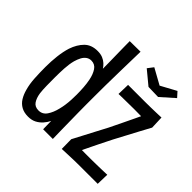

<svg xmlns="http://www.w3.org/2000/svg" viewBox="-169 -880 1077 1077"><g transform="rotate(45 369.5 -342.0)"><path d="M54 -256Q54 -301 59 -344Q64 -387 75 -422Q91 -469 120 -498Q149 -527 198 -527Q222 -527 239 -520Q256 -513 268.5 -501.5Q281 -490 289 -477Q289 -497 288.5 -525.5Q288 -554 287.5 -584.5Q287 -615 286.5 -644Q286 -673 286 -693L371 -694Q369 -605 367.5 -538Q366 -471 365.5 -421.5Q365 -372 365 -332Q365 -299 365 -267Q365 -235 365.5 -203.5Q366 -172 366.5 -139Q367 -106 367.5 -71.5Q368 -37 369 0H292L291 -65Q282 -46 266.5 -28.5Q251 -11 230.5 -0.5Q210 10 182 10Q150 10 127.5 -2.5Q105 -15 91 -37.5Q77 -60 69 -90Q59 -125 56.5 -168Q54 -211 54 -256ZM133 -254Q133 -219 133.5 -187Q134 -155 137 -130Q142 -97 156 -76.5Q170 -56 199 -56Q230 -56 248 -82.5Q266 -109 275 -147Q280 -166 283 -187.5Q286 -209 287 -230Q288 -251 288 -271Q288 -298 286 -326.5Q284 -355 279 -380Q272 -416 256 -440Q240 -464 211 -464Q194 -464 181 -454.5Q168 -445 159.5 -429Q151 -413 145 -392Q137 -361 135 -324.5Q133 -288 133 -254ZM500 -10 443 -72Q459 -103 474.5 -132Q490 -161 507 -194Q524 -227 545 -266Q563 -303 580 -338Q597 -373 615.5 -412Q634 -451 655 -496L718 -439Q699 -405 682 -372.5Q665 -340 647.5 -307.5Q630 -275 610 -237Q590 -197 571.5 -160Q553 -123 535.5 -86Q518 -49 500 -10ZM444 4 443 -72Q443 -72 460.5 -72Q478 -72 503.5 -71.5Q529 -71 555.5 -71Q582 -71 599 -71Q617 -71 639 -71.5Q661 -72 681 -72.5Q701 -73 714 -73.5Q727 -74 727 -74L725 0Q725 0 710.5 0Q696 0 673.5 0Q651 0 627 0Q603 0 584 0Q565 0 541.5 0.5Q518 1 496 2Q474 3 459 3.5Q444 4 444 4ZM451 -439 453 -513Q453 -513 467 -513Q481 -513 502.5 -513Q524 -513 547.5 -513Q571 -513 590 -513Q611 -513 632.5 -513.5Q654 -514 673 -514.5Q692 -515 703.5 -515.5Q715 -516 715 -516L718 -439Q718 -439 703 -439.5Q688 -440 664.5 -440Q641 -440 616.5 -440.5Q592 -441 574 -441Q556 -441 534.5 -440.5Q513 -440 494 -440Q475 -440 463 -439.5Q451 -439 451 -439ZM620 -584 542 -586 461 -653 487 -687 581 -635 673 -685 700 -655Z"/></g></svg>

Font: Truculenta Medium
Style: Regular
Weight: 500
Version: Version 1.002